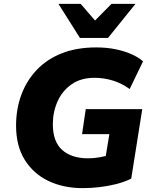

<svg xmlns="http://www.w3.org/2000/svg" viewBox="-20 -961 787 992"><path d="M407 11Q308 11 230.5 -26Q153 -63 108 -135Q63 -207 63 -312Q63 -397 90 -470.5Q117 -544 169.5 -599.5Q222 -655 299 -685.5Q376 -716 477 -716Q531 -716 577.5 -706.5Q624 -697 660.5 -680.5Q697 -664 719 -644L650 -501Q610 -530 564 -544.5Q518 -559 468 -559Q398 -559 350 -525.5Q302 -492 277.5 -437.5Q253 -383 253 -319Q253 -229 301.5 -186Q350 -143 435 -143Q464 -143 495.5 -148.5Q527 -154 559 -164L517 -97L545 -268H404L423 -397H715L658 -38Q621 -20 578.5 -9.5Q536 1 492.5 6Q449 11 407 11ZM393 -765 282 -941H397L471 -855L556 -941H680L538 -765Z"/></svg>

Font: Nunito Sans 12pt Black
Style: Italic
Weight: 900
Italic angle: -9°
Designer: Vernon Adams
Foundry: Vernon Adams
Version: Version 3.101;gftools[0.9.27]